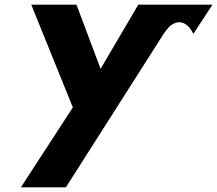

<svg xmlns="http://www.w3.org/2000/svg" viewBox="-20 -530 924 817"><path d="M699 -415 700 -417 702 -418C732 -443 759 -441 785 -414C791 -406 797 -398 803 -386L884 -510H569L566 -506L408 -237L307 -506L305 -510H113L290 -73L69 267H259L263 263L675 -384C684 -397 690 -405 699 -415Z"/></svg>

Font: Hussar Woodtype
Style: SeBdObl
Weight: 900
Foundry: Cannot Into Space Fonts
Version: Version 1.07